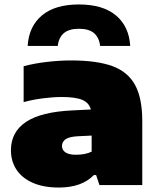

<svg xmlns="http://www.w3.org/2000/svg" viewBox="-20 -830 712 861"><path d="M618 -287V0H426L411 -45H401Q346.5 11 244 11Q174 11 125.8 -10.8Q77.5 -32.5 53.2 -70.2Q29 -108 29 -156Q29 -238 96.5 -283.2Q164 -328.5 306 -335L387.5 -339Q379.5 -369 349.2 -382Q319 -395 256 -395Q219 -395 172 -389Q125 -383 86 -372V-533Q134.5 -546 191.5 -552.5Q248.5 -559 298 -559Q414.5 -559 484 -533.5Q553.5 -508 585.8 -448.8Q618 -389.5 618 -287ZM391 -150V-222L329 -219Q291 -217 274.5 -205.8Q258 -194.5 258 -175Q258 -157 273.8 -146.5Q289.5 -136 320 -136Q363 -136 391 -150ZM334 -810Q441 -810 499.8 -761Q558.5 -712 564 -624H429Q424.5 -662 401.5 -681.5Q378.5 -701 334 -701Q289.5 -701 266.5 -681.5Q243.5 -662 239 -624H104Q109.5 -712 168.2 -761Q227 -810 334 -810Z"/></svg>

Font: Encode Sans Expanded Black
Style: Regular
Weight: 900
Width: 7
Designer: Multiple Designers
Foundry: Impallari Type
Version: Version 2.000